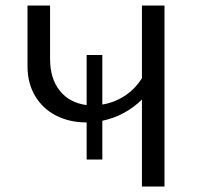

<svg xmlns="http://www.w3.org/2000/svg" viewBox="-20 -678 724 698"><path d="M578 -658V0H496V-316Q434 -256 352 -239V-98H295V-233H294Q233 -233 184.5 -257.5Q136 -282 108 -328.5Q80 -375 80 -437V-658H162V-464Q162 -392 197.5 -348Q233 -304 295 -296V-478H352V-298Q396 -305 434 -330Q472 -355 496 -394V-658Z"/></svg>

Font: Ysabeau SC Medium
Style: Regular
Weight: 500
Designer: Christian Thalmann (Catharsis Fonts)
Version: Version 0.003